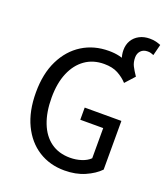

<svg xmlns="http://www.w3.org/2000/svg" viewBox="-147 -908 894 1023"><g transform="rotate(20 300.0 -396.0)"><path d="M525 -588H455Q434 -621 424 -646Q414 -671 414 -699Q414 -730 428 -753.5Q442 -777 467.5 -790.5Q493 -804 526 -804Q547 -804 562 -800Q577 -796 589 -791L573 -728Q565 -731 557.5 -733.5Q550 -736 539 -736Q514 -736 500 -721Q486 -706 486 -683Q486 -656 496 -636Q506 -616 525 -588ZM337 12Q254 12 190 -28.5Q126 -69 89.5 -145Q53 -221 53 -328Q53 -434 90.5 -510Q128 -586 193.5 -627Q259 -668 344 -668Q409 -668 453 -642.5Q497 -617 525 -588L477 -535Q454 -560 422.5 -577Q391 -594 344 -594Q282 -594 236.5 -562Q191 -530 166 -471Q141 -412 141 -330Q141 -248 164.5 -187.5Q188 -127 233 -94.5Q278 -62 342 -62Q376 -62 406.5 -72Q437 -82 455 -100V-271H325V-340H533V-64Q502 -32 451.5 -10Q401 12 337 12Z"/></g></svg>

Font: Source Code Variable
Style: Regular
Weight: 400
Monospace: yes
Designer: Paul D. Hunt, Teo Tuominen
Foundry: Adobe Systems Incorporated
Version: Version 1.010;hotconv 1.0.106;makeotfexe 2.5.65593